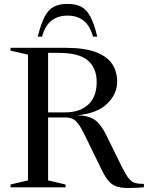

<svg xmlns="http://www.w3.org/2000/svg" viewBox="-20 -960 758 984"><path d="M34 -700.5V-715H314Q414 -715 472.2 -692.5Q530.5 -670 555.5 -631Q580.5 -592 580.5 -541.5Q580.5 -478 529.2 -428.5Q478 -379 377.5 -369.5Q437.5 -367 468 -344Q498.5 -321 524 -269L602.5 -109Q623.5 -66.5 638.8 -47Q654 -27.5 671.8 -22.5Q689.5 -17.5 717.5 -17.5V0Q665.5 4 631.2 3.5Q597 3 574.5 -5.5Q552 -14 536 -33Q520 -52 504 -84L415 -266Q397 -303.5 382.5 -323.2Q368 -343 352.5 -350.5Q337 -358 314.5 -358H226.5V-35.5L316 -14.5V0H34V-14.5L123.5 -35.5V-680ZM313 -384Q389 -384 432.2 -423.8Q475.5 -463.5 475.5 -540.5Q475.5 -609.5 431.2 -649.2Q387 -689 279.5 -689H226.5V-384ZM326 -880Q277 -880 244 -854.5Q211 -829 195.5 -772H173.5Q190 -838.5 209 -874.8Q228 -911 255.8 -925.5Q283.5 -940 326 -940Q368.5 -940 396.2 -925.5Q424 -911 443.2 -874.8Q462.5 -838.5 478.5 -772H456.5Q441 -829 408 -854.5Q375 -880 326 -880Z"/></svg>

Font: Newsreader 72pt
Style: Regular
Weight: 400
Designer: Hugues Gentile
Foundry: Production Type
Version: Version 1.003; ttfautohint (v1.8.3)